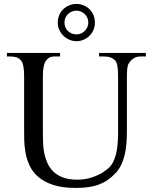

<svg xmlns="http://www.w3.org/2000/svg" viewBox="-20 -928 763 964"><path d="M687 -644.5Q666.5 -644.5 652.6 -636.2Q638.7 -627.9 627.4 -610.8Q621.6 -604 619.4 -586.9Q617.2 -569.8 617.2 -542V-272.5Q617.2 -238.3 614.7 -207.3Q612.3 -176.3 605.7 -149.2Q599.1 -122.1 587.9 -99.1Q576.7 -76.2 559.1 -57.6Q541 -38.6 521.5 -24.9Q502 -11.2 478.5 -2.2Q455.1 6.8 426.3 11.2Q397.5 15.6 360.8 15.6Q293 15.6 247.3 0.5Q201.7 -14.6 172.9 -39.3Q144 -64 129.2 -95.7Q114.3 -127.4 108.2 -160.9Q102.1 -194.3 101.6 -227.1Q101.1 -259.8 101.1 -285.6V-545.4Q101.1 -576.2 97.2 -595.9Q93.3 -615.7 84.5 -625.5Q76.7 -635.7 63.2 -640.1Q49.8 -644.5 29.8 -644.5H14.6V-662.1H281.7V-644.5H256.8Q236.8 -644.5 226.6 -638.2Q216.3 -631.8 207.5 -618.7Q202.1 -608.9 198.7 -591.1Q195.3 -573.2 195.3 -545.4V-256.3Q195.3 -234.9 196.3 -209.2Q197.3 -183.6 202.4 -158.2Q207.5 -132.8 218.3 -108.9Q229 -85 248 -66.4Q267.1 -47.9 296.4 -36.9Q325.7 -25.9 367.7 -25.9Q397.5 -25.9 422.6 -32Q447.8 -38.1 467.8 -47.4Q487.8 -56.6 502.7 -66.9Q517.6 -77.1 526.4 -85.4Q539.1 -97.2 547.4 -113.5Q555.7 -129.9 560.8 -148.2Q565.9 -166.5 568.4 -185.5Q570.8 -204.6 571.8 -221.9Q572.8 -239.3 572.8 -253.4V-545.4Q572.8 -576.2 569.6 -595.7Q566.4 -615.2 559.1 -623.5Q539.6 -644.5 502.4 -644.5H477.5V-662.1H712.4V-644.5ZM423.3 -814.9Q423.3 -828.1 418.2 -839.1Q413.1 -850.1 404.8 -857.9Q396.5 -865.7 386 -870.1Q375.5 -874.5 364.3 -874.5Q352.1 -874.5 341.1 -870.1Q330.1 -865.7 321.8 -857.9Q313.5 -850.1 308.6 -839.1Q303.7 -828.1 303.7 -814.9Q303.7 -800.8 308.8 -789.8Q314 -778.8 322.5 -771Q331.1 -763.2 341.8 -759.3Q352.5 -755.4 364.3 -755.4Q376.5 -755.4 387.2 -760.3Q397.9 -765.1 406 -773.2Q414.1 -781.2 418.7 -792Q423.3 -802.7 423.3 -814.9ZM456.5 -814.9Q456.5 -793.9 448.7 -776.6Q440.9 -759.3 428 -747.1Q415 -734.9 398.4 -728Q381.8 -721.2 364.3 -721.2Q346.7 -721.2 329.8 -728Q313 -734.9 299.8 -747.1Q286.6 -759.3 278.3 -776.6Q270 -793.9 270 -814.9Q270 -835.9 277.6 -853Q285.2 -870.1 298.1 -882.3Q311 -894.5 328.1 -901.4Q345.2 -908.2 364.3 -908.2Q381.8 -908.2 398.4 -901.6Q415 -895 428 -883.1Q440.9 -871.1 448.7 -853.8Q456.5 -836.4 456.5 -814.9Z"/></svg>

Font: Doulos SIL Viet
Style: Regular
Weight: 400
Designer: Walt Agee, Victor Gaultney, Peter Martin, Debbi Hosken, Becca Hirsbrunner
Foundry: SIL International
Version: Version 5.000